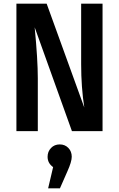

<svg xmlns="http://www.w3.org/2000/svg" viewBox="-20 -711 645 1041"><path d="M536 -691V0H370L168 -563Q185 -387 185 -287V0H69V-691H233L437 -128Q420 -238 420 -363V-691ZM304 72Q332 72 350.5 91Q369 110 369 139Q369 166 345 219L305 310H241L268 195Q238 174 238 139Q238 111 256.5 91.5Q275 72 304 72Z"/></svg>

Font: Fira Sans Condensed Medium
Style: Regular
Weight: 500
Width: 3
Designer: Carrois Corporate & Edenspiekermann AG
Foundry: Carrois Corporate GbR & Edenspiekermann AG
Version: Version 4.203;PS 004.203;hotconv 1.0.88;makeotf.lib2.5.64775